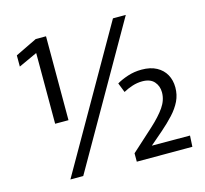

<svg xmlns="http://www.w3.org/2000/svg" viewBox="-101 -810 987 924"><g transform="rotate(-15 392.5 -348.0)"><path d="M137.6 -629.8H136.2L44.7 -587.8V-643.6L152.9 -696H204.1V-278H137.6ZM601.6 -696 203.1 0H139.1L537.6 -696ZM469.9 -41.8Q533.9 -99.5 579.4 -141Q624.8 -182.4 649.1 -217.6Q673.4 -252.8 673.4 -291.2Q673.4 -322.8 654 -344.8Q634.5 -366.8 595 -366.8Q569.9 -366.8 545.2 -358.9Q520.5 -350.9 499.9 -339.3L481.3 -386.8Q503.8 -400.2 536.4 -411.1Q569.1 -422 606.7 -422Q650.4 -422 680.6 -405.7Q710.7 -389.4 726.2 -361.4Q741.7 -333.5 741.7 -297.5Q741.7 -260.9 726.7 -229.7Q711.6 -198.6 684.6 -169.3Q657.6 -140 622.6 -109.7Q587.6 -79.3 547 -44.7L536 -55.8L749.8 -55.2L746.8 0H469.9Z"/></g></svg>

Font: Murecho Thin
Style: Regular
Weight: 100
Designer: Neil Summerour
Foundry: Positype
Version: Version 1.010